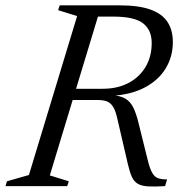

<svg xmlns="http://www.w3.org/2000/svg" viewBox="-40 -695 678 717"><path d="M343.5 -363.5Q398.5 -363.5 439.5 -385Q480.5 -406.5 503.5 -445Q526.5 -483.5 526.5 -534.5Q526.5 -583 494.2 -608Q462 -633 383 -633H259L274 -675H407.5Q478.5 -675 522 -659.2Q565.5 -643.5 585.5 -613Q605.5 -582.5 605.5 -538Q605.5 -484 579 -440Q552.5 -396 501.5 -368.8Q450.5 -341.5 376.5 -337V-339.5Q409 -338 428 -326.8Q447 -315.5 458 -293Q469 -270.5 477.5 -235L511.5 -98Q519.5 -65 528.5 -49.5Q537.5 -34 550.5 -29.5Q563.5 -25 584 -25L576.5 0Q537 2.5 512.8 1Q488.5 -0.5 474.5 -8.8Q460.5 -17 452.5 -34.5Q444.5 -52 437.5 -82L398 -252.5Q391.5 -282 382 -296.8Q372.5 -311.5 359 -316.5Q345.5 -321.5 324.5 -321.5H165.5L177.5 -363.5ZM146 -40 217 -18 211 0H-19.5L-14 -18L68 -41.5L248 -635L177 -657L183 -675H338.5Z"/></svg>

Font: Newsreader 24pt
Style: Italic
Weight: 400
Italic angle: -17°
Designer: Hugues Gentile
Foundry: Production Type
Version: Version 1.003